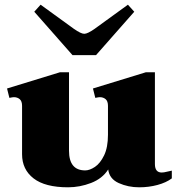

<svg xmlns="http://www.w3.org/2000/svg" viewBox="-20 -788 762 818"><path d="M289 -553 126 -738 153 -768 295 -665Q325 -644 339 -644Q353 -644 383 -665L525 -768L552 -738L389 -553ZM712 -61V-28Q688 -10 651 0Q614 10 573 10Q526 10 486 -8Q446 -26 441 -66Q416 -27 368 -8.5Q320 10 270 10Q172 10 123 -28Q74 -66 74 -131V-337Q74 -357 64 -365.5Q54 -374 39 -374Q34 -374 20 -371L10 -411L235 -480H274V-146Q274 -62 343 -62Q362 -62 384.5 -77Q407 -92 423.5 -126Q440 -160 440 -214V-337Q440 -357 430 -365.5Q420 -374 405 -374Q400 -374 386 -371L376 -411L601 -480H640V-89Q640 -53 669 -53Q678 -53 691.5 -56.5Q705 -60 712 -61Z"/></svg>

Font: Taviraj Black
Style: Regular
Weight: 900
Designer: Katatrad Team
Foundry: CadsonDemak
Version: Version 1.030